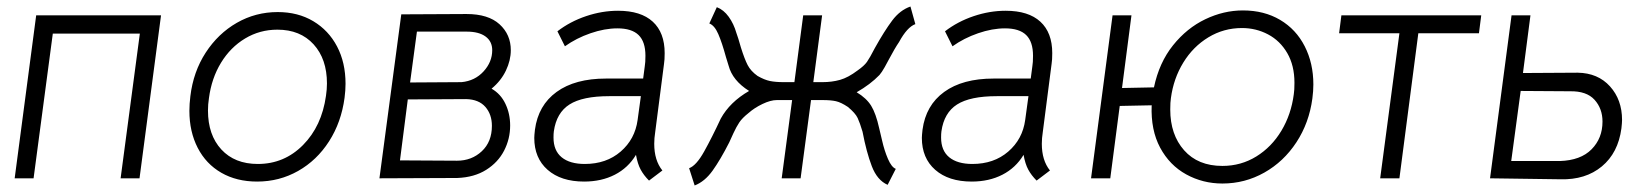

<svg xmlns="http://www.w3.org/2000/svg" viewBox="-20 -547 5057 589"><path d="M408 0H350L409 -444H142L83 0H25L91 -500H474Z M561 -207Q561 -228 564 -252Q573 -327 611 -385.5Q649 -444 706.5 -477Q764 -510 832 -510Q894 -510 941 -482Q988 -454 1014 -404.5Q1040 -355 1040 -290Q1040 -270 1037 -247Q1027 -172 989.5 -113.5Q952 -55 894.5 -22.5Q837 10 769 10Q706 10 659 -17Q612 -44 586.5 -93.5Q561 -143 561 -207ZM980 -253Q983 -273 983 -291Q983 -366 942 -411Q901 -456 831 -456Q777 -456 732 -429Q687 -402 658 -354.5Q629 -307 621 -246Q618 -227 618 -208Q618 -133 659 -88.5Q700 -44 771 -44Q852 -44 909.5 -102Q967 -160 980 -253Z M1411 -504Q1478 -504 1512.5 -472.5Q1547 -441 1547 -393Q1547 -362 1532 -330.5Q1517 -299 1488 -275Q1516 -259 1530.5 -228.5Q1545 -198 1545 -162Q1545 -121 1526.5 -85Q1508 -49 1471.5 -26Q1435 -3 1383 -1L1144 0L1211 -503ZM1490 -393Q1490 -420 1469.5 -435Q1449 -450 1412 -450H1259L1238 -294L1396 -295Q1437 -299 1463.5 -328Q1490 -357 1490 -393ZM1489 -161Q1489 -196 1469 -219Q1449 -242 1410 -243L1231 -242L1207 -55L1382 -54Q1427 -54 1458 -83Q1489 -112 1489 -161Z M1931 -72Q1907 -32 1866 -11Q1825 10 1772 10Q1701 10 1660 -26Q1619 -62 1619 -124Q1619 -131 1621 -149Q1631 -224 1687.5 -265Q1744 -306 1839 -306H1953L1958 -344Q1960 -355 1960 -376Q1960 -419 1939 -439.5Q1918 -460 1874 -460Q1835 -460 1791.5 -445Q1748 -430 1713 -405L1690 -451Q1729 -481 1778 -497.5Q1827 -514 1876 -514Q1946 -514 1982.5 -480.5Q2019 -447 2019 -384Q2019 -363 2017 -351L1990 -142Q1987 -123 1987 -106Q1987 -55 2012 -24L1971 7Q1955 -9 1945.5 -26.5Q1936 -44 1931 -72ZM1936 -179 1946 -252H1849Q1767 -252 1727 -226.5Q1687 -201 1679 -144Q1678 -137 1678 -125Q1678 -85 1703 -64.5Q1728 -44 1774 -44Q1840 -44 1884 -82Q1928 -120 1936 -179Z M2363 -240Q2344 -240 2319 -228Q2294 -216 2276 -200Q2257 -185 2248 -171.5Q2239 -158 2230 -138.5Q2221 -119 2217 -110Q2190 -57 2166 -23.5Q2142 10 2111 22L2094 -31Q2116 -39 2140 -82Q2164 -125 2191 -183Q2219 -234 2278 -268Q2227 -300 2215 -346L2207 -372Q2195 -416 2183.5 -442.5Q2172 -469 2156 -475L2179 -525Q2200 -517 2215.5 -495.5Q2231 -474 2239 -446Q2244 -433 2253 -401Q2264 -366 2273.5 -347.5Q2283 -329 2304 -314Q2325 -302 2342 -298.5Q2359 -295 2384 -295H2417L2444 -500H2502L2475 -295H2503Q2532 -295 2557 -302Q2582 -309 2611 -331Q2631 -345 2639.5 -357Q2648 -369 2664 -400Q2693 -452 2717 -484Q2741 -516 2773 -527L2788 -473Q2763 -464 2738 -418Q2725 -399 2707 -365Q2703 -357 2694 -341Q2685 -325 2678 -317Q2650 -288 2608 -264Q2638 -246 2652.5 -222.5Q2667 -199 2677 -154Q2679 -147 2686 -116Q2693 -85 2704 -59.5Q2715 -34 2728 -29L2703 20Q2671 6 2654.5 -37Q2638 -80 2626 -143Q2618 -170 2611 -185Q2604 -200 2581 -219Q2560 -233 2544.5 -236.5Q2529 -240 2504 -240H2468L2436 0H2378L2410 -240Z M3120 -72Q3096 -32 3055 -11Q3014 10 2961 10Q2890 10 2849 -26Q2808 -62 2808 -124Q2808 -131 2810 -149Q2820 -224 2876.5 -265Q2933 -306 3028 -306H3142L3147 -344Q3149 -355 3149 -376Q3149 -419 3128 -439.5Q3107 -460 3063 -460Q3024 -460 2980.5 -445Q2937 -430 2902 -405L2879 -451Q2918 -481 2967 -497.5Q3016 -514 3065 -514Q3135 -514 3171.5 -480.5Q3208 -447 3208 -384Q3208 -363 3206 -351L3179 -142Q3176 -123 3176 -106Q3176 -55 3201 -24L3160 7Q3144 -9 3134.5 -26.5Q3125 -44 3120 -72ZM3125 -179 3135 -252H3038Q2956 -252 2916 -226.5Q2876 -201 2868 -144Q2867 -137 2867 -125Q2867 -85 2892 -64.5Q2917 -44 2963 -44Q3029 -44 3073 -82Q3117 -120 3125 -179Z M3513 -224 3415 -222 3386 0H3327L3393 -500H3451L3422 -277L3520 -279Q3536 -355 3578.5 -408Q3621 -461 3677.5 -488Q3734 -515 3793 -515Q3858 -515 3907 -486Q3956 -457 3982.5 -405Q4009 -353 4009 -288Q4009 -268 4006 -245Q3996 -170 3957 -110.5Q3918 -51 3858.5 -17.5Q3799 16 3730 16Q3670 16 3619 -12Q3568 -40 3539 -94Q3510 -148 3513 -224ZM3949 -258Q3951 -270 3951 -293Q3951 -346 3929 -384Q3907 -422 3870 -441.5Q3833 -461 3790 -461Q3734 -461 3687 -432.5Q3640 -404 3610 -355Q3580 -306 3572 -246Q3570 -234 3570 -211Q3570 -134 3612.5 -86Q3655 -38 3730 -38Q3787 -38 3834 -67Q3881 -96 3911 -146Q3941 -196 3949 -258Z M4273 -445H4088L4095 -500H4524L4517 -445H4331L4273 0H4214Z M4675 -500 4652 -323 4820 -324Q4882 -323 4919 -282Q4956 -241 4956 -179Q4956 -171 4954 -153Q4944 -78 4894 -36.5Q4844 5 4767 3L4551 0L4617 -500ZM4896 -174Q4896 -214 4871.5 -241Q4847 -268 4796 -267L4645 -268L4616 -53H4765Q4829 -55 4862.5 -89Q4896 -123 4896 -174Z"/></svg>

Font: Bellota Text
Style: Italic
Weight: 400
Italic angle: -7.5°
Designer: Kemie Guaida
Foundry: Kemie Guaida
Version: Version 4.001